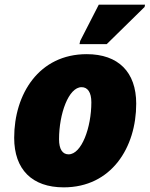

<svg xmlns="http://www.w3.org/2000/svg" viewBox="-20 -796 647 826"><path d="M322 -606H439L602 -766L604 -776H405L325 -620ZM254 10C459 10 566 -161 566 -350C566 -486 489 -563 353 -563C148 -563 41 -392 41 -203C41 -67 118 10 254 10ZM275 -132C249 -132 234 -154 234 -197C234 -306 275 -421 331 -421C357 -421 373 -399 373 -356C373 -247 331 -132 275 -132Z"/></svg>

Font: Noto Sans Black
Style: Italic
Weight: 900
Italic angle: -12°
Designer: Monotype Design Team
Foundry: Monotype Imaging Inc.
Version: Version 2.013